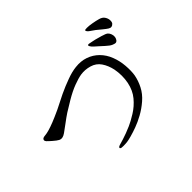

<svg xmlns="http://www.w3.org/2000/svg" viewBox="-140 -1045 1279 1279"><g transform="rotate(-45 500.0 -405.5)"><path d="M779 -598 746 -628Q737 -636 723 -648.5Q709 -661 704 -670.5Q699 -680 701.5 -683Q704 -686 713 -685Q723 -683 738.5 -680Q754 -677 763.5 -674.5Q773 -672 806.5 -662.5Q840 -653 849.5 -644.5Q859 -636 864 -621.5Q869 -607 867 -594Q865 -582 858.5 -573Q852 -564 842 -563Q834 -563 818.5 -569.5Q803 -576 779 -598ZM917 -670Q908 -660 898 -659Q889 -657 877 -664.5Q865 -672 845.5 -688Q826 -704 809 -718L775 -742Q766 -748 761.5 -754.5Q757 -761 757.5 -765.5Q758 -770 777.5 -770Q797 -770 825.5 -765Q854 -760 877 -753.5Q900 -747 910.5 -732Q921 -717 923 -701Q925 -680 917 -670ZM148 -369Q133 -365 119.5 -372Q106 -379 82.5 -399.5Q59 -420 52 -428Q45 -436 46 -443Q47 -450 53 -454.5Q59 -459 74.5 -460Q90 -461 114.5 -468Q139 -475 170.5 -487.5Q202 -500 252 -523L352 -573Q403 -597 453 -615Q502 -633 541 -637Q592 -643 635 -628Q678 -613 710 -581Q742 -549 759.5 -504Q777 -459 781 -409Q785 -359 779 -321Q771 -278 750 -237Q729 -196 691.5 -163.5Q654 -131 613 -108.5Q572 -86 536 -73Q500 -60 472.5 -52.5Q445 -45 429.5 -43Q414 -41 394 -41Q382 -41 376.5 -42Q371 -43 368.5 -45.5Q366 -48 365.5 -49.5Q365 -51 368 -55Q372 -61 385 -64Q398 -67 423.5 -75.5Q449 -84 465.5 -90Q482 -96 512 -109Q542 -122 586.5 -149.5Q631 -177 665 -218Q699 -259 711 -318Q723 -379 711 -443Q701 -490 677.5 -524.5Q654 -559 612.5 -571Q571 -583 531 -577Q500 -572 456.5 -555.5Q413 -539 362 -509Q311 -479 286.5 -463Q262 -447 225.5 -419.5Q189 -392 173.5 -381.5Q158 -371 148 -369Z"/></g></svg>

Font: ChillKai
Style: Regular
Weight: 400
Designer: ChillType
Foundry: 寒蝉字型
Version: Version 2.000